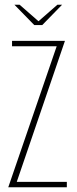

<svg xmlns="http://www.w3.org/2000/svg" viewBox="-20 -793 326 813"><path d="M41 -773H63L143 -703L223 -773H243L159 -687H125ZM15 0 220 -597H31V-620H255L51 -23H263V0Z"/></svg>

Font: Smooch Sans Thin ExtraLight
Style: Regular
Weight: 250
Version: Version 1.010